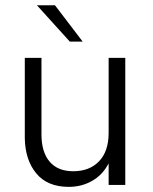

<svg xmlns="http://www.w3.org/2000/svg" viewBox="-20 -710 588 737"><path d="M248 -550.3 121.6 -689.9H190.9L297.4 -550.3ZM244.1 7.3Q162.1 7.3 119.4 -44.2Q76.7 -95.7 75.2 -179.2V-487.8H139.2V-193.8Q139.2 -126.5 170.4 -89.6Q201.7 -52.7 261.2 -52.7Q323.7 -52.7 360.4 -91.1Q397 -129.4 397 -199.7V-487.8H460.9V0H397V-83Q374.5 -39.1 334 -15.9Q293.5 7.3 244.1 7.3Z"/></svg>

Font: HK Grotesk Legacy
Style: Regular
Weight: 400
Designer: Alfredo Marco Pradil
Foundry: Hanken Design Co.
Version: Version 2.022;PS 002.022;hotconv 1.0.88;makeotf.lib2.5.64775